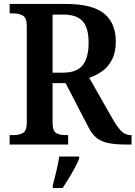

<svg xmlns="http://www.w3.org/2000/svg" viewBox="-20 -734 688 975"><path d="M29 0V-48H51Q76 -48 96 -58.5Q116 -69 116 -111V-602Q116 -644 95.5 -655Q75 -666 51 -666H29V-714H313Q448 -714 508 -665.5Q568 -617 568 -524Q568 -468 549 -431.5Q530 -395 499 -372.5Q468 -350 433 -339L552 -130Q576 -88 596.5 -68Q617 -48 644 -48H648V0H623Q569 0 532.5 -7Q496 -14 471.5 -33Q447 -52 428 -90L313 -312H247V-111Q247 -69 265 -58.5Q283 -48 310 -48H326V0ZM300 -365Q371 -365 400.5 -403.5Q430 -442 430 -517Q430 -593 399.5 -626.5Q369 -660 301 -660H247V-365ZM248 208Q256 177 266 136Q276 95 281 61H382V71Q374 92 359.5 119Q345 146 328.5 173Q312 200 298 221H248Z"/></svg>

Font: Noto Serif Sinhala SemiCondensed SemiBold
Style: Regular
Weight: 600
Width: 4
Designer: Jelle Bosma - Monotype Design Team
Foundry: Monotype Imaging Inc.
Version: Version 2.007; ttfautohint (v1.8.4.7-5d5b)